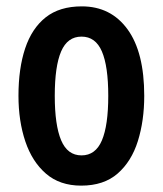

<svg xmlns="http://www.w3.org/2000/svg" viewBox="-20 -573 512 603"><path d="M433 -272Q433 -194 413 -130Q393 -66 349.5 -28Q306 10 235 10Q168 10 124.5 -27.5Q81 -65 59.5 -129Q38 -193 38 -272Q38 -358 59 -421Q80 -484 123.5 -518.5Q167 -553 237 -553Q328 -553 380.5 -481Q433 -409 433 -272ZM152 -272Q152 -180 172 -132.5Q192 -85 236 -85Q280 -85 300 -132Q320 -179 320 -272Q320 -365 300 -411.5Q280 -458 236 -458Q192 -458 172 -411.5Q152 -365 152 -272Z"/></svg>

Font: Noto Sans Lao UI ExtCond SemBd
Style: Regular
Weight: 600
Width: 2
Designer: Monotype Design Team
Foundry: Monotype Imaging Inc.
Version: Version 2.000; ttfautohint (v1.8.4.7-5d5b)